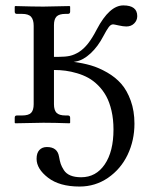

<svg xmlns="http://www.w3.org/2000/svg" viewBox="-20 -453 569 707"><path d="M251.5 -225.1Q285.2 -220.7 314.7 -212.2Q344.2 -203.6 374.8 -186Q405.3 -168.5 426.5 -144.3Q447.8 -120.1 461.4 -82.3Q475.1 -44.4 475.1 2.4Q475.1 64 450 116.7Q424.8 169.4 377.9 201.7Q331.1 233.9 272.9 233.9Q199.2 233.9 157 201.4Q114.7 168.9 114.7 131.8Q114.7 110.4 125 99.4Q135.3 88.4 152.8 88.4Q191.4 88.4 197.3 123.5Q200.2 140.1 203.6 150.4Q207 160.6 215.3 173.6Q223.6 186.5 239.5 193.1Q255.4 199.7 278.8 199.7Q333.5 199.7 365.7 152.3Q397.9 105 397.9 23.9Q397.9 -13.7 390.6 -45.2Q383.3 -76.7 371.1 -98.9Q358.9 -121.1 341.6 -138.4Q324.2 -155.8 305.2 -166.3Q286.1 -176.8 263.9 -183.3Q241.7 -189.9 221.2 -192.6Q200.7 -195.3 178.7 -195.3V-69.3Q178.7 -47.4 188.2 -37.6Q197.8 -27.8 221.7 -27.8H230Q238.3 -27.8 238.3 -19.5V-1L236.3 1Q178.7 -1 139.6 -1L36.1 1L34.2 -1V-19.5Q34.2 -27.8 42 -27.8H61Q85.4 -27.8 94.7 -37.6Q104 -47.4 104 -69.3V-357.9Q104 -380.4 94.5 -391.1Q85 -401.9 61 -401.9H42Q34.2 -401.9 34.2 -410.2V-428.7L36.1 -430.7Q104 -428.7 139.6 -428.7L236.3 -430.7L238.3 -428.7V-410.2Q238.3 -401.9 230 -401.9H221.7Q197.8 -401.9 188.2 -392.1Q178.7 -382.3 178.7 -360.4V-243.7H197.3Q220.7 -243.7 237.3 -247.3Q253.9 -251 271 -261.7Q288.1 -272.5 304 -292.5Q319.8 -312.5 336.4 -344.7Q382.8 -433.1 434.1 -433.1Q485.4 -433.1 485.4 -393.6Q485.4 -377.9 474.1 -366.7Q462.9 -355.5 445.3 -355.5Q434.1 -355.5 416.7 -359.4Q399.4 -363.3 396.5 -363.3Q387.7 -363.3 379.9 -352.5Q372.1 -341.8 360.8 -320.3Q340.8 -281.7 313.7 -256.6Q286.6 -231.4 259.8 -226.6Q255.9 -226.1 251.5 -225.1Z"/></svg>

Font: Libertinage
Style: b
Weight: 400
Designer: OSP
Foundry: OSP
Version: Version 1.0; 2008; OFL relea